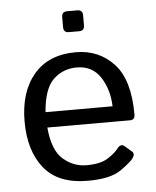

<svg xmlns="http://www.w3.org/2000/svg" viewBox="-51 -735 638 787"><g transform="rotate(-5 268.0 -341.0)"><path d="M254.4 -605.5Q232.4 -605.5 232.4 -627.4V-669.4Q232.4 -691.4 254.4 -691.4H296.4Q318.4 -691.4 318.4 -669.4V-627.4Q318.4 -605.5 296.4 -605.5ZM41.5 -256.3Q41.5 -377.4 102.1 -449.2Q162.6 -521 275.4 -521Q369.1 -521 430.9 -455.3Q492.7 -389.6 492.7 -245.6Q492.7 -223.6 472.7 -223.6H132.3Q140.6 -129.4 183.1 -92.5Q225.6 -55.7 279.3 -55.7Q335.9 -55.7 366.2 -74.7Q396.5 -93.8 410.6 -112.3Q426.3 -132.8 440.9 -120.1L469.7 -95.2Q481 -85.4 469.7 -68.4Q460.4 -54.2 416.7 -22.9Q373 8.3 279.3 8.3Q157.2 8.3 99.4 -63.5Q41.5 -135.3 41.5 -256.3ZM130.4 -287.1H406.2Q404.3 -355.5 371.1 -407Q337.9 -458.5 273.4 -458.5Q216.8 -458.5 177.2 -420.7Q137.7 -382.8 130.4 -287.1Z"/></g></svg>

Font: Istok Web
Style: Regular
Weight: 400
Designer: Andrey V. Panov
Foundry: Andrey V. Panov
Version: Version 1.0.2g